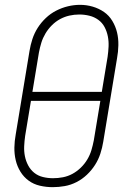

<svg xmlns="http://www.w3.org/2000/svg" viewBox="-20 -766 540 794"><path d="M198 8Q171 8 145 2Q119 -4 98.5 -19Q78 -34 64.5 -56Q51 -78 45 -103.5Q39 -129 39.5 -156Q40 -183 45 -210L102 -555Q106 -580 114 -604.5Q122 -629 136 -651Q150 -673 169.5 -691.5Q189 -710 212.5 -722Q236 -734 261 -740Q286 -746 311 -746Q338 -746 363.5 -738.5Q389 -731 410 -716.5Q431 -702 444.5 -679.5Q458 -657 464 -632Q470 -607 469.5 -579.5Q469 -552 464 -525L407 -180Q403 -155 395 -130.5Q387 -106 373 -84Q359 -62 339.5 -43.5Q320 -25 296.5 -13Q273 -1 248 3.5Q223 8 198 8ZM401 -386 425 -531Q428 -552 429 -573.5Q430 -595 426 -615.5Q422 -636 412.5 -654Q403 -672 386.5 -684Q370 -696 349.5 -701Q329 -706 308 -706Q287 -706 267 -701.5Q247 -697 228.5 -687Q210 -677 194.5 -661.5Q179 -646 168 -627.5Q157 -609 151 -589.5Q145 -570 141 -549L114 -386ZM199 -29Q220 -29 240.5 -33Q261 -37 279.5 -47Q298 -57 314 -72.5Q330 -88 341 -106.5Q352 -125 358 -145Q364 -165 368 -186L395 -349H108L84 -204Q81 -183 80 -161.5Q79 -140 83 -120Q87 -100 96.5 -82Q106 -64 121.5 -51.5Q137 -39 157.5 -34Q178 -29 199 -29Z"/></svg>

Font: Iosevka Curly Slab XLtObl
Style: Regular
Weight: 200
Italic angle: -9°
Monospace: yes
Designer: Belleve Invis
Foundry: Belleve Invis
Version: Version 11.1.0; ttfautohint (v1.8.3)